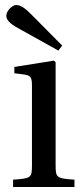

<svg xmlns="http://www.w3.org/2000/svg" viewBox="-20 -743 331 763"><path d="M32 0H276V-29C205 -34 201 -36 201 -87V-496L194 -502L37 -477V-452L75 -447C101 -443 107 -438 107 -402V-87C107 -36 104 -34 32 -29ZM5 -680C5 -659 31 -642 61 -626L212 -542L227 -562L108 -682C78 -713 61 -723 44 -723C29 -723 5 -700 5 -680Z"/></svg>

Font: Lingua Franca
Style: Regular
Weight: 400
Version: Version 1.19